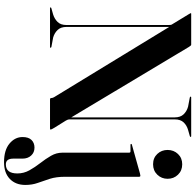

<svg xmlns="http://www.w3.org/2000/svg" viewBox="-28 -712 968 952"><g transform="rotate(90 456.0 -236.0)"><path d="M217 -3Q217 0 213 0H21Q16.5 0 16.5 -3Q16.5 -5.5 22 -7L52 -15.5Q74 -22.5 89 -37.8Q104 -53 104 -81.5V-589.5Q104 -596.5 103.2 -599.8Q102.5 -603 97.5 -610.5L51 -687Q49 -691 47 -694Q45 -697 45 -698.5Q45 -700 49 -700H201.5Q206 -700 212.5 -689L562 -105.5V-618.5Q562 -646.5 547 -662.2Q532 -678 509 -684.5L464 -693Q459 -694.5 459 -697Q459 -700 463 -700H655Q659 -700 659 -697Q659 -694.5 654 -693L624 -684.5Q601.5 -678 586.8 -662.5Q572 -647 572 -618.5V-98Q572 -92 573.8 -87.2Q575.5 -82.5 578 -78.5L613.5 -21.5Q622.5 -6.5 622.5 -3Q622.5 0 616.5 0H473Q466 0 466 -7Q466 -14 461 -21.5L113.5 -591V-81.5Q113.5 -53.5 128.5 -37.8Q143.5 -22 166 -15.5L212 -7Q217 -5.5 217 -3ZM794.5 -511Q763 -511 743.2 -532Q723.5 -553 723.5 -583Q723.5 -613.5 743.5 -634.5Q763.5 -655.5 794.5 -655.5Q826 -655.5 846.2 -634.5Q866.5 -613.5 866.5 -583Q866.5 -553 846.2 -532Q826 -511 794.5 -511ZM856.5 -75.5Q856.5 -31 866.5 0.5Q876.5 32 886.8 60.2Q897 88.5 897 122.5Q897 170.5 867.2 199.2Q837.5 228 784 228Q724.5 228 692 201Q659.5 174 659.5 136Q659.5 106.5 674 91.8Q688.5 77 712 77Q736 77 751.2 93.5Q766.5 110 766.5 136.5V182Q766.5 219 795 219Q840 219 840 162Q840 130 824.5 102.2Q809 74.5 788.5 48.2Q768 22 752.5 -4.8Q737 -31.5 737 -61.5V-392Q737 -399 730.5 -399H698Q693.5 -399 693.5 -402.5Q693.5 -405 697.5 -406L840 -446Q848 -448 851 -448Q856.5 -448 856.5 -441.5Z"/></g></svg>

Font: Fraunces 144pt SemiBold
Style: Regular
Weight: 600
Version: Version 1.000;[0bf87f6ff]